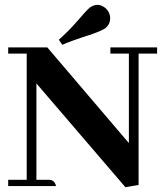

<svg xmlns="http://www.w3.org/2000/svg" viewBox="-20 -786 688 811"><path d="M446.3 -559.6H524.4V-181.6L179.7 -585.9H14.6V-559.6H92.8V-26.4H14.6V0H216.8Q210.9 -24.4 190.4 -26.4H133.8V-433.6L509.8 4.9L565.4 -4.9V-559.6H643.6V-585.9H446.3ZM423.8 -666Q444.3 -681.6 445.3 -707Q445.3 -740.2 417 -757.8Q404.3 -765.6 390.6 -765.6Q375 -764.6 360.4 -754.9Q347.7 -745.1 307.6 -698.2Q269.5 -654.3 228.5 -618.2L243.2 -596.7Q271.5 -610.4 371.1 -642.6Q409.2 -656.2 423.8 -666Z"/></svg>

Font: Abhaya Libre ExtraBold
Style: Regular
Weight: 800
Designer: Pushpananda Ekanayake, Sol Matas, Pathum Egodawatta
Foundry: Mooniak
Version: Version 1.050 ; ttfautohint (v1.6)